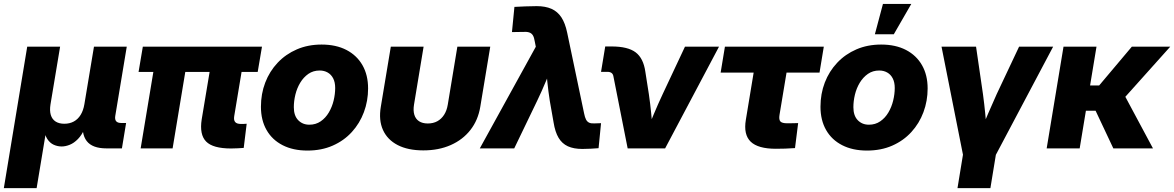

<svg xmlns="http://www.w3.org/2000/svg" viewBox="-48 -762 6030 986"><path d="M-28.3 204.1 91.8 -522.5H260.7L211.4 -226.6Q206.1 -193.8 212.9 -171.6Q219.7 -149.4 237.5 -137.9Q255.4 -126.5 282.2 -126.5Q309.6 -126.5 330.8 -137.9Q352.1 -149.4 366 -171.9Q379.9 -194.3 385.3 -226.6L434.6 -522.5H603L543.9 -166.5Q541 -148.4 548.6 -139.4Q556.2 -130.4 574.7 -130.4H599.6L578.1 0H498.5Q426.3 0 397.2 -37.8Q368.2 -75.7 379.9 -146.5L388.2 -195.8H413.6Q404.8 -141.1 388.7 -105Q372.6 -68.8 352.3 -48.1Q332 -27.3 310.3 -18.6Q288.6 -9.8 268.6 -9.8Q247.6 -9.8 228 -18.6Q208.5 -27.3 194.8 -48.3Q181.2 -69.3 176.8 -105.2Q172.4 -141.1 181.2 -195.8H206.5L140.1 204.1Z M1138.7 0.5Q1045.4 0.5 1010.5 -35.2Q975.6 -70.8 987.8 -148.9L1044.4 -488.3H1208.5L1154.8 -165.5Q1151.4 -145 1159.7 -135.3Q1168 -125.5 1189 -125.5Q1195.8 -125.5 1204.8 -125.7Q1213.9 -126 1218.8 -126.5L1203.6 -2.4Q1191.4 -1.5 1173.3 -0.5Q1155.3 0.5 1138.7 0.5ZM674.3 0 755.4 -488.3H919.4L838.4 0ZM663.6 -392.6 685.5 -522.5H1297.4L1275.4 -392.6Z M1530.8 11.2Q1457 11.2 1403.3 -16.4Q1349.6 -43.9 1320.8 -94.5Q1292 -145 1292 -213.9Q1292 -280.3 1314.2 -338.1Q1336.4 -396 1377.9 -439.9Q1419.4 -483.9 1476.6 -508.5Q1533.7 -533.2 1603.5 -533.2Q1677.7 -533.2 1731.2 -505.4Q1784.7 -477.5 1813.5 -427Q1842.3 -376.5 1842.3 -307.6Q1842.3 -243.7 1820.8 -186Q1799.3 -128.4 1758.8 -84Q1718.3 -39.6 1660.6 -14.2Q1603 11.2 1530.8 11.2ZM1540.5 -121.6Q1573.7 -121.6 1598.9 -138.9Q1624 -156.2 1640.6 -184.3Q1657.2 -212.4 1665.3 -245.6Q1673.3 -278.8 1673.3 -310.1Q1673.3 -339.4 1663.1 -359.4Q1652.8 -379.4 1634.8 -389.6Q1616.7 -399.9 1593.8 -399.9Q1560.5 -399.9 1535.6 -382.6Q1510.7 -365.2 1493.9 -337.4Q1477.1 -309.6 1469 -276.4Q1460.9 -243.2 1460.9 -211.4Q1460.9 -168 1483.4 -144.8Q1505.9 -121.6 1540.5 -121.6Z M2126 10.3Q2046.9 10.3 1994.1 -17.1Q1941.4 -44.4 1918.7 -94.7Q1896 -145 1907.7 -213.9L1959 -522.5H2127.4L2078.1 -224.6Q2073.2 -194.3 2079.8 -172.6Q2086.4 -150.9 2104 -139.4Q2121.6 -127.9 2148.9 -127.9Q2176.8 -127.9 2197.8 -139.4Q2218.8 -150.9 2232.7 -172.6Q2246.6 -194.3 2251.5 -224.6L2300.8 -522.5H2469.7L2418.5 -213.9Q2407.2 -145 2367.9 -94.7Q2328.6 -44.4 2266.8 -17.1Q2205.1 10.3 2126 10.3Z M2416 0 2703.6 -522 2698.2 -549.3Q2695.3 -569.3 2688.5 -580.6Q2681.6 -591.8 2668.9 -595.7Q2656.2 -599.6 2635.7 -598.1L2581.1 -597.2L2593.8 -726.6Q2620.1 -728 2649.7 -729.2Q2679.2 -730.5 2708 -730.5Q2752.9 -730.5 2784.2 -716.6Q2815.4 -702.6 2835 -672.9Q2854.5 -643.1 2864.7 -594.2L2951.7 -179.2Q2955.6 -159.2 2961.7 -147.7Q2967.8 -136.2 2978.5 -131.6Q2989.3 -127 3007.8 -128.4L3038.6 -129.4L3025.9 -1Q3006.8 0.5 2985.4 1.7Q2963.9 2.9 2942.4 2.9Q2898.4 2.9 2868.4 -10.7Q2838.4 -24.4 2820.6 -54.2Q2802.7 -84 2794.9 -133.3L2775.4 -244.1Q2767.6 -293.9 2762.5 -344.5Q2757.3 -395 2753.4 -447.3H2798.3Q2776.4 -395 2755.4 -344.5Q2734.4 -293.9 2710.4 -244.1L2592.8 0Z M3175.3 0 3102.1 -370.1Q3100.1 -381.8 3092.3 -387.5Q3084.5 -393.1 3070.3 -393.1H3038.6L3060.1 -523.4H3092.8Q3176.3 -523.4 3216.3 -493.2Q3256.3 -462.9 3266.1 -393.6L3284.2 -278.3Q3291.5 -228.5 3296.4 -177.7Q3301.3 -127 3305.7 -75.2H3267.6Q3289.1 -127 3310.3 -177.5Q3331.5 -228 3355 -278.3L3469.7 -522.5H3644.5L3367.7 0Z M3936.5 2Q3844.7 2 3807.1 -34.4Q3769.5 -70.8 3782.2 -146.5L3822.3 -389.2H3652.8L3674.8 -522.5H4182.6L4160.6 -389.2H3991.2L3955.1 -171.9Q3951.2 -147.9 3959.5 -138.4Q3967.8 -128.9 3994.6 -128.9Q4008.3 -128.9 4023.2 -129.2Q4038.1 -129.4 4050.8 -129.9L4034.7 -1.5Q4009.3 0.5 3984.9 1.2Q3960.4 2 3936.5 2Z M4404.3 11.2Q4330.6 11.2 4276.9 -16.4Q4223.1 -43.9 4194.3 -94.5Q4165.5 -145 4165.5 -213.9Q4165.5 -280.3 4187.7 -338.1Q4210 -396 4251.5 -439.9Q4293 -483.9 4350.1 -508.5Q4407.2 -533.2 4477.1 -533.2Q4551.3 -533.2 4604.7 -505.4Q4658.2 -477.5 4687 -427Q4715.8 -376.5 4715.8 -307.6Q4715.8 -243.7 4694.3 -186Q4672.9 -128.4 4632.3 -84Q4591.8 -39.6 4534.2 -14.2Q4476.6 11.2 4404.3 11.2ZM4414.1 -121.6Q4447.3 -121.6 4472.4 -138.9Q4497.6 -156.2 4514.2 -184.3Q4530.8 -212.4 4538.8 -245.6Q4546.9 -278.8 4546.9 -310.1Q4546.9 -339.4 4536.6 -359.4Q4526.4 -379.4 4508.3 -389.6Q4490.2 -399.9 4467.3 -399.9Q4434.1 -399.9 4409.2 -382.6Q4384.3 -365.2 4367.4 -337.4Q4350.6 -309.6 4342.5 -276.4Q4334.5 -243.2 4334.5 -211.4Q4334.5 -168 4356.9 -144.8Q4379.4 -121.6 4414.1 -121.6ZM4444.8 -585.9 4486.3 -741.7H4631.8L4542 -585.9Z M4900.4 48.3 4787.1 -522.5H4964.4L5000 -278.3Q5006.8 -228 5011.7 -177.5Q5016.6 -127 5021 -75.2H4982.9Q5004.4 -127 5025.9 -177.5Q5047.4 -228 5070.3 -278.3L5185.5 -522.5H5360.4L5058.1 48.3ZM4869.1 204.1 4902.8 -1.5H5071.8L5038.1 204.1Z M5583 -522.5 5496.6 0H5327.1L5413.6 -522.5ZM5961.9 -522.5 5667 -193.4H5501L5510.7 -323.2H5596.7L5764.6 -522.5ZM5669.4 0 5574.2 -202.1 5723.1 -279.8 5873 0Z"/></svg>

Font: Inter 28pt ExtraBold
Style: Italic
Weight: 800
Italic angle: -9.3988°
Designer: Rasmus Andersson
Foundry: rsms
Version: Version 4.001;git-66647c0bb